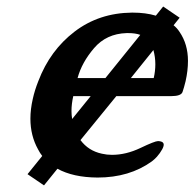

<svg xmlns="http://www.w3.org/2000/svg" viewBox="-20 -517 594 586"><path d="M301.8 -278.8 408.2 -410.6Q393.1 -416 371.6 -416H366.2Q304.7 -414.1 267.1 -370.1Q229.5 -326.2 216.8 -278.8ZM379.4 -278.8H449.2Q454.1 -299.8 454.1 -320.8Q454.1 -342.8 448.2 -364.3ZM108.9 -41Q101.6 -50.3 96.2 -61Q72.8 -103 72.8 -154.8Q72.8 -183.6 80.1 -215.3Q85.9 -241.7 97.2 -270Q132.8 -363.3 207.5 -420.4Q282.2 -477.5 382.8 -478.5H384.8Q424.8 -478.5 455.6 -469.2L478 -497.1L528.3 -462.9L509.8 -439.9Q520.5 -431.2 527.8 -419.9Q553.7 -382.3 553.7 -331.1Q553.7 -301.3 546.4 -269Q541.5 -249 537.1 -236.3Q532.7 -223.6 502.4 -223.6H335L225.6 -89.4Q250 -56.6 291 -47.9Q305.7 -44.4 321.8 -44.4Q364.7 -44.4 408.7 -65.4Q452.6 -86.4 462.4 -86.4Q473.1 -85.9 477.1 -82Q481 -78.1 479 -70.8Q477.1 -63 467.8 -49.8Q458 -36.6 452.6 -32.2Q447.8 -27.8 443.4 -24.4Q375 24.9 277.8 24.9Q203.1 24.4 155.3 -2L114.3 48.8L64 14.6ZM200.2 -153.8 256.8 -223.6H203.6Q198.2 -199.7 198.2 -178.2Q198.2 -165.5 200.2 -153.8Z"/></svg>

Font: Caudex
Style: Bold
Weight: 700
Italic angle: -13°
Version: Version 1.04